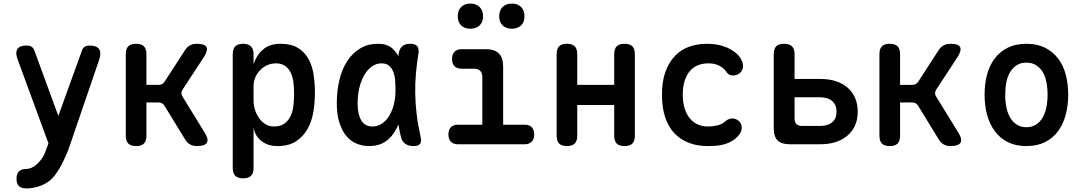

<svg xmlns="http://www.w3.org/2000/svg" viewBox="-20 -804 6040 1070"><path d="M241 19 250 -5 79 -471Q75 -481 73 -490Q71 -499 71 -507Q71 -529 85 -539.5Q99 -550 126 -550Q146 -550 156 -543.5Q166 -537 171 -524L305 -158L437 -523Q442 -537 452 -543.5Q462 -550 479 -550Q509 -550 524 -539Q539 -528 539 -506Q539 -498 537.5 -489Q536 -480 532 -469L368 10Q361 31 349 59Q337 87 322.5 114.5Q308 142 290.5 166.5Q273 191 254 205Q224 227 190.5 236.5Q157 246 130 246Q100 246 86 233.5Q72 221 72 193V192Q72 167 84.5 152.5Q97 138 122 138Q139 138 153.5 132Q168 126 181 115Q194 104 203 93Q212 82 219 70.5Q226 59 231 46.5Q236 34 241 19Z M739 10Q709 10 695 -4Q681 -18 681 -48V-502Q681 -532 695 -546Q709 -560 739 -560Q768 -560 782 -546Q796 -532 796 -502V-331H863Q875 -331 883.5 -335.5Q892 -340 898 -350L1010 -523Q1022 -542 1038.5 -551Q1055 -560 1076 -560Q1121 -560 1130.5 -542Q1140 -524 1117 -487L997 -304Q991 -294 991 -284.5Q991 -275 997 -266L1120 -66Q1144 -28 1133 -9Q1122 10 1077 10Q1055 10 1038.5 0.5Q1022 -9 1011 -28L897 -214Q892 -223 883.5 -228Q875 -233 864 -233H796V-48Q796 -18 782 -4Q768 10 739 10Z M1334 -560Q1364 -560 1378.5 -545.5Q1393 -531 1393 -503V-446Q1401 -471 1414 -491.5Q1427 -512 1445 -527.5Q1463 -543 1487 -551.5Q1511 -560 1543 -560Q1602 -560 1639.5 -537.5Q1677 -515 1698.5 -476.5Q1720 -438 1727.5 -389Q1735 -340 1735 -286Q1735 -234 1726.5 -181.5Q1718 -129 1694.5 -86.5Q1671 -44 1630.5 -17Q1590 10 1525 10Q1473 10 1437 -18Q1401 -46 1393 -93V132Q1393 162 1378.5 176Q1364 190 1335 190Q1306 190 1291.5 176Q1277 162 1277 132V-503Q1277 -531 1291 -545.5Q1305 -560 1334 -560ZM1518 -451Q1493 -451 1470 -441Q1447 -431 1430 -413.5Q1413 -396 1403 -373Q1393 -350 1393 -323V-243Q1393 -218 1401 -192.5Q1409 -167 1423.5 -146Q1438 -125 1459.5 -112Q1481 -99 1506 -99Q1543 -99 1565.5 -115.5Q1588 -132 1600 -158.5Q1612 -185 1615.5 -218Q1619 -251 1619 -283Q1619 -316 1615 -346.5Q1611 -377 1599.5 -400Q1588 -423 1568 -437Q1548 -451 1518 -451Z M2037 10Q2001 10 1968.5 -3Q1936 -16 1911.5 -44.5Q1887 -73 1872 -118.5Q1857 -164 1857 -230Q1857 -298 1871.5 -358.5Q1886 -419 1915 -463.5Q1944 -508 1987 -534Q2030 -560 2087 -560Q2135 -560 2163 -537Q2186 -518 2200 -491L2202 -507Q2207 -535 2223 -547.5Q2239 -560 2266 -560Q2294 -560 2305 -547Q2316 -534 2312 -507Q2303 -450 2298 -395Q2293 -340 2294 -283.5Q2295 -227 2302 -167.5Q2309 -108 2324 -42Q2330 -15 2321 -2.5Q2312 10 2284 10Q2256 10 2238 -3Q2220 -16 2214 -42Q2206 -77 2200 -111Q2195 -97 2188 -85Q2166 -41 2128.5 -15.5Q2091 10 2037 10ZM2056 -99Q2082 -99 2105 -113Q2128 -127 2145.5 -153Q2163 -179 2173.5 -216.5Q2184 -254 2184 -302Q2184 -329 2182 -355.5Q2180 -382 2172 -403Q2164 -424 2148.5 -437.5Q2133 -451 2106 -451Q2077 -451 2052.5 -433.5Q2028 -416 2010 -385.5Q1992 -355 1982.5 -314Q1973 -273 1973 -226Q1973 -168 1993 -133.5Q2013 -99 2056 -99Z M2904 -109Q2930 -109 2943.5 -95Q2957 -81 2957 -55Q2957 -29 2943 -14.5Q2929 0 2904 0H2532Q2506 0 2492.5 -14.5Q2479 -29 2479 -55Q2479 -81 2492.5 -95Q2506 -109 2532 -109H2668V-374Q2668 -397 2656.5 -409Q2645 -421 2622 -421H2554Q2527 -421 2513 -435Q2499 -449 2499 -475Q2499 -501 2513 -515.5Q2527 -530 2554 -530H2687Q2736 -530 2760 -506Q2784 -482 2784 -433V-109ZM2833 -644Q2800 -644 2781 -662.5Q2762 -681 2762 -713Q2762 -746 2781 -765Q2800 -784 2833 -784Q2865 -784 2884 -765Q2903 -746 2903 -713Q2903 -681 2884 -662.5Q2865 -644 2833 -644ZM2601 -644Q2569 -644 2550 -662.5Q2531 -681 2531 -713Q2531 -746 2550 -765Q2569 -784 2601 -784Q2634 -784 2653 -765Q2672 -746 2672 -713Q2672 -681 2653 -662.5Q2634 -644 2601 -644Z M3139 10Q3110 10 3096 -4Q3082 -18 3082 -48V-502Q3082 -532 3096 -546Q3110 -560 3139 -560Q3169 -560 3183 -546Q3197 -532 3197 -502V-331H3403V-502Q3403 -532 3417 -546Q3431 -560 3461 -560Q3490 -560 3504 -546Q3518 -532 3518 -502V-48Q3518 -18 3504 -4Q3490 10 3461 10Q3431 10 3417 -4Q3403 -18 3403 -48V-219H3197V-48Q3197 -18 3183 -4Q3169 10 3139 10Z M3669 -276Q3669 -352 3689 -405.5Q3709 -459 3742.5 -493.5Q3776 -528 3821.5 -544Q3867 -560 3918 -560Q3959 -560 3991.5 -552Q4024 -544 4048 -531Q4072 -518 4088.5 -502Q4105 -486 4113 -468Q4125 -443 4119 -422Q4113 -401 4093 -390Q4075 -381 4057 -384Q4039 -387 4029 -402Q4016 -423 3990.5 -437Q3965 -451 3927 -451Q3897 -451 3871 -441Q3845 -431 3826 -409.5Q3807 -388 3796 -355Q3785 -322 3785 -277Q3785 -232 3796 -198.5Q3807 -165 3825.5 -143Q3844 -121 3870 -110Q3896 -99 3925 -99Q3952 -99 3977.5 -105Q4003 -111 4021 -127Q4036 -141 4056.5 -143.5Q4077 -146 4096 -131Q4104 -125 4108.5 -115.5Q4113 -106 4113.5 -95.5Q4114 -85 4110.5 -73.5Q4107 -62 4097 -51Q4081 -31 4061 -19Q4041 -7 4019 -0.5Q3997 6 3973 8Q3949 10 3924 10Q3868 10 3821.5 -7Q3775 -24 3741 -58.5Q3707 -93 3688 -147.5Q3669 -202 3669 -276Z M4381 0Q4335 0 4313.5 -21.5Q4292 -43 4292 -88V-502Q4292 -532 4306 -546Q4320 -560 4350 -560Q4379 -560 4393.5 -546Q4408 -532 4408 -502V-364H4551Q4648 -364 4704 -315Q4760 -266 4760 -181Q4760 -98 4703.5 -49Q4647 0 4551 0ZM4408 -146Q4408 -123 4418.5 -112.5Q4429 -102 4452 -102H4547Q4593 -102 4617.5 -122.5Q4642 -143 4642 -182Q4642 -220 4617.5 -241Q4593 -262 4547 -262H4408Z M4939 10Q4909 10 4895 -4Q4881 -18 4881 -48V-502Q4881 -532 4895 -546Q4909 -560 4939 -560Q4968 -560 4982 -546Q4996 -532 4996 -502V-331H5063Q5075 -331 5083.5 -335.5Q5092 -340 5098 -350L5210 -523Q5222 -542 5238.5 -551Q5255 -560 5276 -560Q5321 -560 5330.5 -542Q5340 -524 5317 -487L5197 -304Q5191 -294 5191 -284.5Q5191 -275 5197 -266L5320 -66Q5344 -28 5333 -9Q5322 10 5277 10Q5255 10 5238.5 0.5Q5222 -9 5211 -28L5097 -214Q5092 -223 5083.5 -228Q5075 -233 5064 -233H4996V-48Q4996 -18 4982 -4Q4968 10 4939 10Z M5700 10Q5640 10 5596.5 -12Q5553 -34 5524 -73Q5495 -112 5481 -164Q5467 -216 5467 -276Q5467 -335 5480.5 -387Q5494 -439 5523 -477.5Q5552 -516 5596 -538Q5640 -560 5700 -560Q5760 -560 5804 -538Q5848 -516 5877 -477.5Q5906 -439 5919.5 -387.5Q5933 -336 5933 -276Q5933 -216 5919 -164Q5905 -112 5876.5 -73Q5848 -34 5804 -12Q5760 10 5700 10ZM5700 -95Q5730 -95 5752.5 -109Q5775 -123 5789.5 -147Q5804 -171 5811 -204Q5818 -237 5818 -276Q5818 -314 5811.5 -347Q5805 -380 5790.5 -403.5Q5776 -427 5753.5 -441Q5731 -455 5700 -455Q5669 -455 5646.5 -441Q5624 -427 5609.5 -403Q5595 -379 5588.5 -346Q5582 -313 5582 -275Q5582 -237 5589 -204Q5596 -171 5610.5 -147Q5625 -123 5647.5 -109Q5670 -95 5700 -95Z"/></svg>

Font: Maple Mono SemiBold
Style: Regular
Weight: 600
Monospace: yes
Designer: subframe7536
Version: Version 7.000